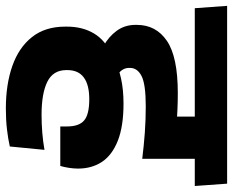

<svg xmlns="http://www.w3.org/2000/svg" viewBox="-111 -591 796 656"><g transform="rotate(90 287.0 -263.0)"><path d="M318.5 -530.5H587L579.5 -641H310.5ZM501.5 -568H358V-467.5H501.5ZM594.5 -530.5 586.5 -641H-21L-13 -530.5ZM357.5 -560.5V-387L501.5 -353.5V-560.5ZM116.5 -218.5 210 -269.5Q201 -277 196 -286Q191 -295 191 -306.5V-309Q191 -334.5 219 -348.8Q247 -363 322.5 -363Q368 -363 412.5 -359.8Q457 -356.5 501.5 -351V-453.5Q445 -463 388.2 -467.8Q331.5 -472.5 277 -472.5Q153 -472.5 98.5 -435.2Q44 -398 44 -332.5V-328Q44 -291.5 64 -264Q84 -236.5 116.5 -218.5ZM459.5 101.5 471 -17Q443 -12 412.8 -9.5Q382.5 -7 351.5 -7Q278 -7 238.2 -26.8Q198.5 -46.5 198.5 -91.5V-95.5Q198.5 -132.5 223.5 -151.2Q248.5 -170 298 -170Q350 -170 370.5 -152.5Q391 -135 391 -94.5V-71H526Q530 -84.5 532.5 -100.8Q535 -117 535 -131.5Q535 -179 511.8 -213.8Q488.5 -248.5 439.2 -267.8Q390 -287 313 -287Q265 -287 227 -278.5Q189 -270 163.5 -256.5L145 -246.5Q96 -224.5 73 -185.5Q50 -146.5 50 -94V-87.5Q50 -19.5 85.5 25.5Q121 70.5 184.2 92.8Q247.5 115 329.5 115Q368.5 115 400.8 111.2Q433 107.5 459.5 101.5Z"/></g></svg>

Font: Anek Devanagari Medium
Style: Bold
Weight: 700
Version: Version 1.003